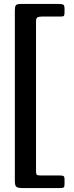

<svg xmlns="http://www.w3.org/2000/svg" viewBox="-20 -800 376 970"><path d="M86.5 -780H275.5Q292.5 -780 299.2 -776.8Q306 -773.5 306 -755.5V-737Q306 -724 303 -720.2Q300 -716.5 287.5 -716.5H195.5Q179 -716.5 170.5 -713Q162 -709.5 162 -691.5V64.5Q162 79.5 166.2 83Q170.5 86.5 186 86.5H283Q295.5 86.5 300.8 89.5Q306 92.5 306 106.5V129.5Q306 143 302.2 146.5Q298.5 150 284.5 150H92Q71 150 63 144Q55 138 55 113.5V-747.5Q55 -766.5 60 -773.2Q65 -780 86.5 -780Z"/></svg>

Font: Besley* Narrow Medium
Style: Regular
Weight: 500
Width: 4
Designer: Owen Earl
Foundry: indestructible type*
Version: Version 3.000; ttfautohint (v1.8.3)